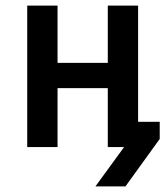

<svg xmlns="http://www.w3.org/2000/svg" viewBox="-20 -524 599 684"><path d="M77 0H185V-210H364V0H422L320 140H427L549 -29V-90H472V-504H364V-300H185V-504H77Z"/></svg>

Font: Finlandica Medium
Style: Regular
Weight: 500
Designer: Niklas Ekholm, Juho Hiilivirta, Jaakko Suomalainen
Foundry: Helsinki Type Studio
Version: Version 2.000;Glyphs 3.2 (3202)